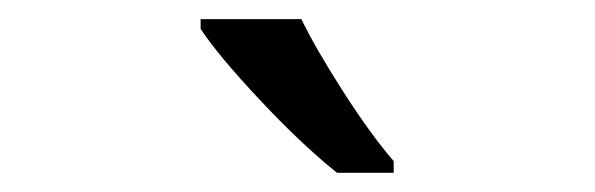

<svg xmlns="http://www.w3.org/2000/svg" viewBox="-20 -786 620 200"><path d="M390.1 -606H331.1Q294.4 -635.3 250.7 -681.9Q207 -728.5 189 -755.9V-766.1H293.9Q309.6 -733.9 338.4 -689.2Q367.2 -644.5 390.1 -618.2Z"/></svg>

Font: NotoPenekeko
Style: Regular
Weight: 400
Designer: Monotype Design team
Foundry: Monotype Imaging Inc.
Version: Version 1.04